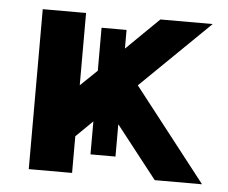

<svg xmlns="http://www.w3.org/2000/svg" viewBox="-41 -527 683 574"><g transform="rotate(5 300.0 -240.0)"><path d="M65 0V-480H195V-263L245 -311V-440H320V-384L418 -480H575L368 -278L585 0H443L320 -157V-60H245V-159L195 -110V0Z"/></g></svg>

Font: Xolonium
Style: Regular
Weight: 400
Designer: Severin Meyer
Version: Version 4.2